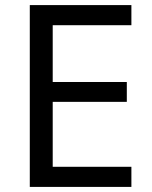

<svg xmlns="http://www.w3.org/2000/svg" viewBox="-20 -734 596 754"><path d="M496 0V-79H187V-334H478V-412H187V-635H496V-714H97V0Z"/></svg>

Font: Noto Sans Hebrew Droid
Style: Bold
Weight: 700
Designer: Monotype Design Team
Foundry: Monotype Imaging Inc.
Version: Version 1.100